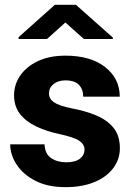

<svg xmlns="http://www.w3.org/2000/svg" viewBox="-20 -770 553 800"><path d="M332 -147Q332 -168.5 310.5 -183.3Q289.1 -198.2 225.6 -211.9Q172.9 -223.1 130.4 -243.4Q87.9 -263.7 63.2 -295.4Q38.6 -327.1 38.6 -373Q38.6 -417.5 64 -454.8Q89.4 -492.2 137.5 -515.1Q185.5 -538.1 252.9 -538.1Q357.9 -538.1 418.5 -490.2Q479 -442.4 479 -367.2H326.7Q326.7 -397.5 309.1 -416.3Q291.5 -435.1 252.4 -435.1Q222.2 -435.1 203.1 -419.7Q184.1 -404.3 184.1 -380.4Q184.1 -357.9 205.3 -343.5Q226.6 -329.1 277.8 -318.8Q333 -308.6 378.7 -290Q424.3 -271.5 451.9 -238.8Q479.5 -206.1 479.5 -152.3Q479.5 -106 451.7 -69.1Q423.8 -32.2 373 -11.2Q322.3 9.8 252.9 9.8Q178.2 9.8 126.7 -17.1Q75.2 -43.9 48.8 -85Q22.5 -126 22.5 -168.5H165.5Q167.5 -128.4 193.4 -111.1Q219.2 -93.8 256.3 -93.8Q293.5 -93.8 312.7 -108.6Q332 -123.5 332 -147ZM296.4 -750 450.2 -613.3V-607.4H329.6L252.4 -676.3L175.8 -607.4H57.6V-615.2L208.5 -750Z"/></svg>

Font: Vazirmatn RD UI ExtraBold
Style: Regular
Weight: 800
Designer: Saber Rastikerdar
Foundry: Saber Rastikerdar
Version: Version 33.003